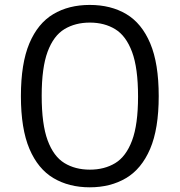

<svg xmlns="http://www.w3.org/2000/svg" viewBox="-20 -770 748 799"><path d="M353.5 9.5Q267 9.5 202.5 -28.8Q138 -67 102.5 -150.5Q67 -234 67 -370Q67 -506 102.2 -589.5Q137.5 -673 201.8 -711.2Q266 -749.5 353.5 -749.5Q441.5 -749.5 505.8 -711.2Q570 -673 605.2 -589.5Q640.5 -506 640.5 -370Q640.5 -234 604.8 -150.5Q569 -67 504.5 -28.8Q440 9.5 353.5 9.5ZM354 -64Q414.5 -64 459.5 -91.2Q504.5 -118.5 529.5 -185Q554.5 -251.5 554.5 -368.5Q554.5 -487 529.5 -554Q504.5 -621 459.5 -648.5Q414.5 -676 354 -676Q293.5 -676 248.2 -648.8Q203 -621.5 178.2 -555Q153.5 -488.5 153.5 -371.5Q153.5 -253 178.2 -186Q203 -119 248 -91.5Q293 -64 354 -64Z"/></svg>

Font: Encode Sans Expanded Expanded
Style: Regular
Weight: 400
Width: 7
Designer: Multiple Designers
Foundry: Impallari Type
Version: Version 3.000; ttfautohint (v1.8.3) -l 8 -r 50 -G 200 -x 14 